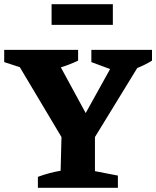

<svg xmlns="http://www.w3.org/2000/svg" viewBox="-35 -892 742 912"><path d="M145 0V-52Q199 -72 253 -81L257 -241L59 -573L-15 -597V-655H336V-604Q296 -585 254 -572L372 -355L488 -564L399 -597V-655H687V-604Q653 -583 617 -569L416 -241V-79L525 -58V0ZM210 -774V-872H501V-774Z"/></svg>

Font: Piazzolla SC
Style: Bold
Weight: 700
Designer: Juan Pablo del Peral
Foundry: Huerta Tipografica
Version: Version 1.330